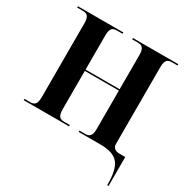

<svg xmlns="http://www.w3.org/2000/svg" viewBox="-203 -884 1226 1264"><g transform="rotate(30 409.5 -252.0)"><path d="M784 210H794V-10H749C720 -10 698 -25 698 -52V-639C698 -696 720 -704 749 -704H791V-714H446V-704H488C517 -704 539 -696 539 -639V-378H280V-639C280 -696 302 -704 331 -704H373V-714H28V-704H70C99 -704 121 -696 121 -639V-75C121 -18 99 -10 70 -10H28V0H373V-10H331C302 -10 280 -18 280 -75V-368H539V-75C539 -18 517 -10 488 -10H446V0H607C742 0 784 50 784 210Z"/></g></svg>

Font: Noto Serif Display
Style: Bold
Weight: 700
Designer: Monotype Design Team
Foundry: Monotype Imaging Inc.
Version: Version 2.009